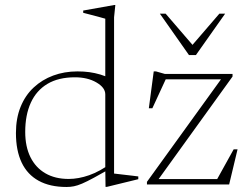

<svg xmlns="http://www.w3.org/2000/svg" viewBox="-20 -735 989 765"><path d="M399.5 -359Q399.5 -386 364.2 -406.5Q329 -427 278.5 -427Q213 -427 169 -400.8Q125 -374.5 102.8 -325.8Q80.5 -277 80.5 -209.5Q80.5 -151 101.2 -109Q122 -67 160.8 -44.5Q199.5 -22 253.5 -22Q292.5 -22 335 -36.8Q377.5 -51.5 427 -87.5V-67.5Q383 -42.5 354.5 -27Q326 -11.5 307.2 -3.5Q288.5 4.5 274.5 7.2Q260.5 10 245 10Q179 10 134 -14.8Q89 -39.5 66.2 -87.5Q43.5 -135.5 43.5 -205Q43.5 -263.5 62 -309.2Q80.5 -355 114 -386.2Q147.5 -417.5 192 -434Q236.5 -450.5 288.5 -450.5Q314.5 -450.5 336.2 -447.5Q358 -444.5 380 -438Q402 -431.5 428.5 -419L399.5 -384.5V-660.5Q393.5 -662.5 378 -666.5Q362.5 -670.5 344.2 -675.5Q326 -680.5 311.5 -684V-693L435 -715H439.5L434.5 -666V-43.5Q439 -43 451.5 -41.5Q464 -40 479.5 -38.2Q495 -36.5 509 -34.8Q523 -33 531 -32V-21L406 9.5H400.5L399.5 -61.5ZM565.5 0V-10.5L864.5 -424.5L880.5 -419H611.5L644 -427L587 -303.5H573L592.5 -450.5H601.5L636.5 -440.5H906.5V-430L607 -14.5L592 -21.5H859.5L842 -15.5L911 -140H926.5L893 0ZM758 -543.5H736L854 -680.5H877L760.5 -515.5H733L617 -680.5H640Z"/></svg>

Font: Newsreader 16pt 16pt ExtraLight
Style: Regular
Weight: 250
Version: Version 1.003